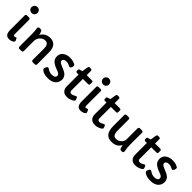

<svg xmlns="http://www.w3.org/2000/svg" viewBox="305 -2214 3636 3636"><g transform="rotate(45 2123.0 -396.0)"><path d="M149.4 -645Q116.2 -645 92.8 -668Q69.3 -690.4 69.3 -724.6Q69.3 -757.8 92.8 -781.2Q115.2 -803.7 149.4 -803.7Q201.7 -803.7 222.7 -755.9Q229 -741.7 229 -724.6Q229 -690.4 205.6 -668Q182.1 -645 149.4 -645ZM206.5 -134.3Q206.5 -99.6 229.5 -99.6Q237.3 -99.6 247.1 -104Q266.1 -112.3 272.9 -112.3Q283.2 -112.3 289.6 -98.1L304.7 -64Q308.6 -55.7 308.6 -48.3Q308.6 -27.3 272.5 -9.3Q238.3 8.3 204.8 8.3Q171.4 8.3 151.4 1Q131.3 -6.3 117.2 -23.4Q88.9 -58.6 88.9 -137.7V-518.6Q88.9 -532.2 96.7 -541.5Q104.5 -550.8 115.2 -550.8H180.7Q191.9 -550.8 199.2 -541.5Q206.5 -532.2 206.5 -518.6Z M423.3 -515.6Q423.3 -550.8 457 -550.8H483.9Q511.2 -550.8 521 -530.3Q534.7 -501 544.4 -453.1Q588.4 -533.2 675.3 -555.7Q702.6 -563 743.4 -563Q784.2 -563 818.8 -545.7Q853.5 -528.3 873.5 -498Q910.6 -442.9 910.6 -335.4V-32.2Q910.6 -18.6 901.9 -9.3Q893.1 0 876 0H828.1Q809.6 0 800.8 -9.3Q792 -18.6 792 -32.2V-335.9Q792 -460.9 700.2 -460.9Q646.5 -460.9 602.1 -416Q554.7 -367.7 554.7 -303.7V-32.2Q554.7 -18.6 546.4 -9.3Q538.1 0 521 0H470.7Q453.6 0 444.8 -9.3Q436 -18.6 436 -32.2V-332Q436 -430.2 429.7 -469Q423.3 -507.8 423.3 -515.6Z M1242.2 -87.9Q1335.9 -87.9 1335.9 -150.9Q1335.9 -185.5 1282.7 -209.5Q1260.3 -219.7 1233.6 -228.5Q1207 -237.3 1182.6 -249.5Q1158.2 -261.7 1137 -276.1Q1115.7 -290.5 1100.1 -309.1Q1067.9 -348.1 1067.9 -408.2Q1067.9 -481.4 1128.9 -524.4Q1183.1 -563 1262.2 -563Q1347.2 -563 1404.3 -529.8Q1423.8 -518.1 1423.8 -502.9Q1423.8 -481.4 1412.4 -455.8Q1400.9 -430.2 1385.5 -430.2Q1370.1 -430.2 1357.7 -436.5Q1345.2 -442.9 1335.2 -447.5Q1325.2 -452.1 1314 -455.1Q1289.6 -462.4 1268.8 -462.4Q1248 -462.4 1235.4 -459.5Q1222.7 -456.5 1212.4 -450.2Q1187.5 -435.1 1187.5 -413.1Q1187.5 -391.1 1197.5 -379.4Q1207.5 -367.7 1225.1 -357.9Q1242.7 -348.1 1267.1 -338.4L1319.8 -316.4Q1383.8 -288.6 1406.2 -266.1Q1450.2 -221.2 1450.2 -162.1Q1450.2 -87.9 1399.4 -40Q1343.3 12.2 1239.7 12.2Q1134.8 12.2 1082 -28.3Q1056.2 -47.9 1056.2 -63.5Q1056.2 -79.1 1061.8 -91.6Q1067.4 -104 1076.4 -120.8Q1085.4 -137.7 1100.8 -137.7Q1116.2 -137.7 1133.5 -123.8Q1150.9 -109.9 1181.2 -98.9Q1211.4 -87.9 1242.2 -87.9Z M1887.7 -476.6Q1887.7 -449.2 1856.9 -449.2H1719.2V-142.6Q1719.2 -92.8 1768.6 -92.8Q1799.8 -92.8 1850.1 -124Q1859.9 -130.4 1871.3 -130.4Q1882.8 -130.4 1889.6 -114.3L1900.9 -88.9Q1907.2 -74.2 1907.2 -64Q1907.2 -53.7 1891.8 -40.3Q1876.5 -26.9 1852.5 -16.1Q1798.3 8.3 1754.4 8.3Q1710.4 8.3 1684.8 -0.7Q1659.2 -9.8 1641.1 -27.8Q1602.1 -65.9 1602.1 -137.7V-449.2H1561Q1530.3 -449.2 1530.3 -477.1V-504.9Q1530.3 -516.1 1536.1 -522.5Q1542 -528.8 1559.1 -532.2L1607.9 -546.4L1626.5 -661.1Q1631.8 -693.4 1652.8 -693.4H1693.4Q1704.6 -693.4 1711.9 -684.3Q1719.2 -675.3 1719.2 -661.1V-550.8H1856.9Q1887.7 -550.8 1887.7 -523.9Z M2064.5 -645Q2031.2 -645 2007.8 -668Q1984.4 -690.4 1984.4 -724.6Q1984.4 -757.8 2007.8 -781.2Q2030.3 -803.7 2064.5 -803.7Q2116.7 -803.7 2137.7 -755.9Q2144 -741.7 2144 -724.6Q2144 -690.4 2120.6 -668Q2097.2 -645 2064.5 -645ZM2121.6 -134.3Q2121.6 -99.6 2144.5 -99.6Q2152.3 -99.6 2162.1 -104Q2181.2 -112.3 2188 -112.3Q2198.2 -112.3 2204.6 -98.1L2219.7 -64Q2223.6 -55.7 2223.6 -48.3Q2223.6 -27.3 2187.5 -9.3Q2153.3 8.3 2119.9 8.3Q2086.4 8.3 2066.4 1Q2046.4 -6.3 2032.2 -23.4Q2003.9 -58.6 2003.9 -137.7V-518.6Q2003.9 -532.2 2011.7 -541.5Q2019.5 -550.8 2030.3 -550.8H2095.7Q2106.9 -550.8 2114.3 -541.5Q2121.6 -532.2 2121.6 -518.6Z M2636.7 -476.6Q2636.7 -449.2 2606 -449.2H2468.3V-142.6Q2468.3 -92.8 2517.6 -92.8Q2548.8 -92.8 2599.1 -124Q2608.9 -130.4 2620.4 -130.4Q2631.8 -130.4 2638.7 -114.3L2649.9 -88.9Q2656.2 -74.2 2656.2 -64Q2656.2 -53.7 2640.9 -40.3Q2625.5 -26.9 2601.6 -16.1Q2547.4 8.3 2503.4 8.3Q2459.5 8.3 2433.8 -0.7Q2408.2 -9.8 2390.1 -27.8Q2351.1 -65.9 2351.1 -137.7V-449.2H2310.1Q2279.3 -449.2 2279.3 -477.1V-504.9Q2279.3 -516.1 2285.2 -522.5Q2291 -528.8 2308.1 -532.2L2356.9 -546.4L2375.5 -661.1Q2380.9 -693.4 2401.9 -693.4H2442.4Q2453.6 -693.4 2460.9 -684.3Q2468.3 -675.3 2468.3 -661.1V-550.8H2606Q2636.7 -550.8 2636.7 -523.9Z M3247.6 -33.2Q3247.6 0 3217.3 0H3195.3Q3166 0 3156.7 -23.4Q3146.5 -50.3 3134.8 -98.1Q3114.3 -46.9 3065.2 -17.3Q3016.1 12.2 2942.9 12.2Q2847.2 12.2 2801.8 -47.6Q2756.3 -107.4 2756.3 -224.1V-518.6Q2756.3 -532.2 2764.9 -541.5Q2773.4 -550.8 2789.1 -550.8H2842.8Q2875 -550.8 2875 -518.6V-229.5Q2875 -112.8 2929.2 -94.7Q2946.8 -88.9 2970.9 -88.9Q2995.1 -88.9 3020.8 -100.1Q3046.4 -111.3 3066.9 -129.9Q3112.8 -172.4 3112.8 -227.1V-518.6Q3112.8 -532.2 3121.1 -541.5Q3129.4 -550.8 3147.5 -550.8H3198.7Q3215.8 -550.8 3223.6 -541.5Q3231.4 -532.2 3231.4 -518.6V-213.4Q3231.4 -110.4 3246.1 -47.4Q3247.6 -42 3247.6 -33.2Z M3718.3 -476.6Q3718.3 -449.2 3687.5 -449.2H3549.8V-142.6Q3549.8 -92.8 3599.1 -92.8Q3630.4 -92.8 3680.7 -124Q3690.4 -130.4 3701.9 -130.4Q3713.4 -130.4 3720.2 -114.3L3731.4 -88.9Q3737.8 -74.2 3737.8 -64Q3737.8 -53.7 3722.4 -40.3Q3707 -26.9 3683.1 -16.1Q3628.9 8.3 3585 8.3Q3541 8.3 3515.4 -0.7Q3489.7 -9.8 3471.7 -27.8Q3432.6 -65.9 3432.6 -137.7V-449.2H3391.6Q3360.8 -449.2 3360.8 -477.1V-504.9Q3360.8 -516.1 3366.7 -522.5Q3372.6 -528.8 3389.6 -532.2L3438.5 -546.4L3457 -661.1Q3462.4 -693.4 3483.4 -693.4H3523.9Q3535.2 -693.4 3542.5 -684.3Q3549.8 -675.3 3549.8 -661.1V-550.8H3687.5Q3718.3 -550.8 3718.3 -523.9Z M3988.3 -87.9Q4082 -87.9 4082 -150.9Q4082 -185.5 4028.8 -209.5Q4006.3 -219.7 3979.7 -228.5Q3953.1 -237.3 3928.7 -249.5Q3904.3 -261.7 3883.1 -276.1Q3861.8 -290.5 3846.2 -309.1Q3814 -348.1 3814 -408.2Q3814 -481.4 3875 -524.4Q3929.2 -563 4008.3 -563Q4093.3 -563 4150.4 -529.8Q4169.9 -518.1 4169.9 -502.9Q4169.9 -481.4 4158.4 -455.8Q4147 -430.2 4131.6 -430.2Q4116.2 -430.2 4103.8 -436.5Q4091.3 -442.9 4081.3 -447.5Q4071.3 -452.1 4060.1 -455.1Q4035.6 -462.4 4014.9 -462.4Q3994.1 -462.4 3981.4 -459.5Q3968.8 -456.5 3958.5 -450.2Q3933.6 -435.1 3933.6 -413.1Q3933.6 -391.1 3943.6 -379.4Q3953.6 -367.7 3971.2 -357.9Q3988.8 -348.1 4013.2 -338.4L4065.9 -316.4Q4129.9 -288.6 4152.3 -266.1Q4196.3 -221.2 4196.3 -162.1Q4196.3 -87.9 4145.5 -40Q4089.4 12.2 3985.8 12.2Q3880.9 12.2 3828.1 -28.3Q3802.2 -47.9 3802.2 -63.5Q3802.2 -79.1 3807.9 -91.6Q3813.5 -104 3822.5 -120.8Q3831.5 -137.7 3846.9 -137.7Q3862.3 -137.7 3879.6 -123.8Q3897 -109.9 3927.2 -98.9Q3957.5 -87.9 3988.3 -87.9Z"/></g></svg>

Font: Capriola
Style: Regular
Weight: 400
Designer: Viktoriya Grabowska
Foundry: Viktoriya Grabowska
Version: Version 1.007